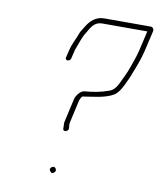

<svg xmlns="http://www.w3.org/2000/svg" viewBox="-74 -711 626 752"><g transform="rotate(10 238.5 -335.0)"><path d="M175 -26C179 -21 182 -15 191 -22C200 -29 197 -36 193 -41C185 -50 166 -36 175 -26ZM180 -474 187 -503C188 -508 189 -512 191 -516C198 -535 208 -566 219 -582C233 -606 244 -630 276 -630H455L437 -552C430 -522 418 -493 408 -464L400 -446C384 -416 378 -385 347 -375C317 -364 287 -359 252 -356C238 -354 222 -335 218 -318L198 -229C196 -222 196 -215 197 -207V-197C198 -184 220 -190 219 -203L218 -213C217 -219 218 -224 219 -229L239 -318C240 -321 246 -335 250 -335C294 -342 336 -345 370 -364C387 -374 401 -400 410 -421C416 -435 423 -447 427 -461C438 -488 451 -522 458 -552L477 -634C479 -643 474 -651 464 -651H281C247 -651 226 -631 211 -606L201 -590C196 -583 193 -575 190 -566C181 -545 171 -525 166 -503L159 -474C158 -468 161 -464 167 -464C173 -464 179 -468 180 -474Z"/></g></svg>

Font: Electronic
Style: ThnIt
Weight: 100
Version: Version 1.011